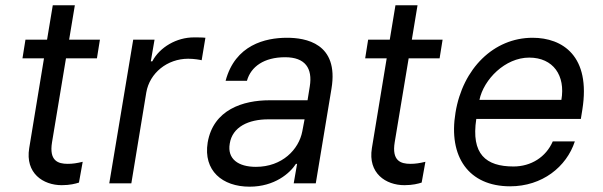

<svg xmlns="http://www.w3.org/2000/svg" viewBox="-20 -696 2289 729"><path d="M359.4 -545.5H242.5L264.2 -676.1H180.4L158.7 -545.5H76.7L65.3 -474.4H147L90.9 -133.5C75.3 -38.4 143.5 7.1 214.5 7.1C245.7 7.1 267 1.4 279.8 -2.8L294 -81.7C271.7 -76.3 255.7 -73.9 237.2 -73.9C200.3 -73.9 165.8 -85.2 177.6 -156.2L230.5 -474.4H348Z M394.9 0H478.7L535.5 -345.2C548.3 -419 615.1 -473 694.6 -473C717.3 -473 740.1 -468.8 745.7 -467.3L759.9 -552.6C750 -554 728.7 -554 715.9 -554C650.6 -554 586.6 -517 558.2 -463.1H552.6L566.8 -545.5H485.8Z M927.6 12.8C1022.7 12.8 1081 -38.4 1103.7 -73.9H1108L1095.2 0H1179L1238.6 -359.4C1267.4 -532.7 1139.2 -552.6 1069.6 -552.6C987.2 -552.6 872.9 -525.6 836.6 -389.2H917.6C932.5 -443.2 983 -478.7 1062.5 -478.7C1139.2 -478.7 1167.3 -436.4 1156.2 -367.9L1147.7 -315.3H1003.6C902.7 -315.3 789.8 -279.8 768.5 -154.8C751.4 -48.3 823.9 12.8 927.6 12.8ZM852.3 -150.6C862.2 -214.5 924 -242.9 998.6 -242.9H1136.4L1127.8 -197.4C1114.7 -128.2 1051.1 -62.5 951.7 -62.5C884.9 -62.5 842.3 -92.3 852.3 -150.6Z M1660.5 -545.5H1543.7L1565.3 -676.1H1481.5L1459.9 -545.5H1377.8L1366.5 -474.4H1448.2L1392 -133.5C1376.4 -38.4 1444.6 7.1 1515.6 7.1C1546.9 7.1 1568.2 1.4 1581 -2.8L1595.2 -81.7C1572.8 -76.3 1556.8 -73.9 1538.4 -73.9C1501.4 -73.9 1467 -85.2 1478.7 -156.2L1531.6 -474.4H1649.1Z M1916.9 11.4C2038.7 11.4 2131 -62.5 2162.6 -159.1H2078.8C2052.9 -99.4 1996.1 -63.9 1929.7 -63.9C1824.6 -63.9 1768.1 -110.8 1788.4 -244.3H2185.4L2191.1 -279.8C2223.7 -483.3 2116.1 -552.6 2002.1 -552.6C1854.8 -552.6 1736.9 -436.1 1709.5 -268.5C1681.5 -100.9 1759.6 11.4 1916.9 11.4ZM1800.4 -316.8C1816.4 -394.2 1897.7 -477.3 1989.3 -477.3C2080.6 -477.3 2127.5 -409.1 2111.5 -316.8Z"/></svg>

Font: Magic Ui Pro
Style: Italic
Weight: 400
Italic angle: -9.39999°
Designer: Stefan Endress, Andreas Faust
Version: Version 1.000;FEAKit 1.0